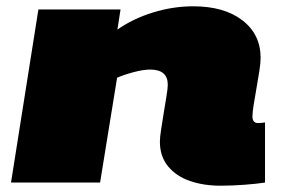

<svg xmlns="http://www.w3.org/2000/svg" viewBox="-20 -580 894 610"><path d="M102 -550H363L353 -486Q403 -521 466.5 -540.5Q530 -560 594 -560Q692 -560 750 -515.5Q808 -471 808 -396Q808 -380 804 -354.5Q800 -329 795 -300.5Q790 -272 786 -247.5Q782 -223 782 -209Q782 -201 786 -195Q790 -189 800 -189Q810 -189 822 -191V0Q796 4 756.5 7Q717 10 681 10Q627 10 583.5 -5Q540 -20 514 -51.5Q488 -83 488 -130Q488 -144 492 -169.5Q496 -195 500.5 -223Q505 -251 509 -275Q513 -299 513 -311Q513 -359 457 -359Q435 -359 403.5 -350.5Q372 -342 352 -333L298 0H15Z"/></svg>

Font: Georama ExtraExtended Black
Style: Italic
Weight: 900
Width: 8
Italic angle: -9°
Designer: Jean-Baptiste Levee
Foundry: Production Type
Version: Version 1.000